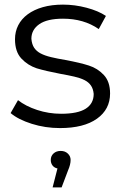

<svg xmlns="http://www.w3.org/2000/svg" viewBox="-20 -550 529 832"><path d="M26 -60 58 -116Q91 -90 141 -73.5Q191 -57 245 -57Q317 -57 351.5 -79Q386 -101 386 -143Q384 -165 374 -179.5Q364 -194 346 -203Q328 -212 302 -218Q276 -224 242 -230Q179 -242 139 -254Q100 -267 72.5 -296.5Q45 -326 45 -380Q45 -413 59 -440.5Q73 -468 100 -488Q127 -508 165.5 -519Q204 -530 253 -530Q304 -530 355 -516.5Q406 -503 439 -481L408 -424Q343 -469 253 -469Q184 -469 150 -445Q116 -421 116 -382Q118 -358 128 -343Q138 -328 156 -318.5Q174 -309 201 -302.5Q228 -296 264 -290Q328 -278 365 -266Q403 -254 430 -225Q457 -196 457 -145Q457 -76 400 -35.5Q343 5 240 5Q176 5 117.5 -13.5Q59 -32 26 -60ZM286 143Q286 163 275 188L247 262H208L229 180Q215 177 207.5 167Q200 157 200 143Q200 126 212 115Q224 104 243 104Q262 104 274 115.5Q286 127 286 143Z"/></svg>

Font: CMG Sans
Style: Regular
Weight: 400
Designer: Julieta Ulanovsky
Foundry: Julieta Ulanovsky
Version: Version 7.200